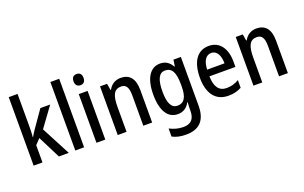

<svg xmlns="http://www.w3.org/2000/svg" viewBox="-108 -1261 3171 2002"><g transform="rotate(-20 1478.0 -260.0)"><path d="M167 -392V-760H69V0H167V-191L223 -250L349 0H459L290 -322L449 -540H340L209 -352C195 -332 178 -304 165 -282H162C165 -317 167 -356 167 -392Z M629 0V-760H531V0Z M816 -745C781 -745 760 -725 760 -683C760 -642 782 -621 816 -621C850 -621 871 -642 871 -683C871 -724 851 -745 816 -745ZM864 -540H766V0H864Z M1232 -550C1175 -550 1125 -521 1098 -468H1092L1080 -540H1002V0H1100V-274C1100 -405 1128 -464 1207 -464C1263 -464 1286 -422 1286 -339V0H1384V-360C1384 -489 1330 -550 1232 -550Z M1670 -550C1560 -550 1494 -449 1494 -268C1494 -89 1558 10 1667 10C1727 10 1769 -17 1801 -73H1805C1802 -48 1801 -16 1801 4V20C1801 115 1757 156 1676 156C1624 156 1573 143 1524 117V207C1568 230 1616 240 1676 240C1830 240 1899 154 1899 -1V-540H1817L1806 -469H1801C1769 -526 1726 -550 1670 -550ZM1693 -464C1769 -464 1802 -407 1802 -271V-247C1802 -129 1767 -74 1695 -74C1628 -74 1595 -135 1595 -266C1595 -396 1627 -464 1693 -464Z M2210 -549C2084 -549 2011 -448 2011 -266C2011 -99 2083 10 2229 10C2286 10 2331 -1 2375 -25V-110C2329 -83 2288 -72 2238 -72C2155 -72 2112 -131 2110 -248H2398V-308C2398 -450 2332 -549 2210 -549ZM2210 -471C2274 -471 2304 -407 2304 -322H2111C2116 -422 2152 -471 2210 -471Z M2738 -550C2681 -550 2631 -521 2604 -468H2598L2586 -540H2508V0H2606V-274C2606 -405 2634 -464 2713 -464C2769 -464 2792 -422 2792 -339V0H2890V-360C2890 -489 2836 -550 2738 -550Z"/></g></svg>

Font: Noto Sans Armenian Condensed Medium
Style: Regular
Weight: 500
Width: 3
Designer: Monotype Design Team
Foundry: Monotype Imaging Inc.
Version: Version 2.008